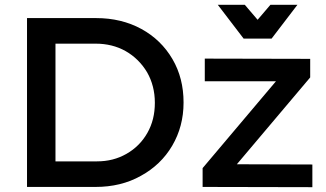

<svg xmlns="http://www.w3.org/2000/svg" viewBox="-20 -775 1352 796"><path d="M566 -655C511 -685 448 -700 379 -700H92V0H376C446 0 509 -15 564 -46C619 -76 663 -118 694 -171C725 -224 741 -283 741 -350C741 -417 726 -477 695 -530C664 -583 621 -625 566 -655ZM504 -137C467 -116 427 -106 382 -106H210V-594H377C422 -594 464 -584 501 -563C538 -542 568 -512 590 -475C611 -438 622 -396 622 -349C622 -302 612 -261 591 -224C570 -187 541 -158 504 -137ZM829 -532V-438H1124L820 -78V0L1275 1V-93L962 -94L1266 -454V-531ZM1101 -755 1048 -693 995 -755H883L990 -615H1106L1213 -755Z"/></svg>

Font: Argentum Sans
Style: Regular
Weight: 400
Designer: Julieta Ulanovsky
Foundry: Julieta Ulanovsky
Version: Version 5.001;March 29, 2019;FontCreator 11.5.0.2425 64-bit